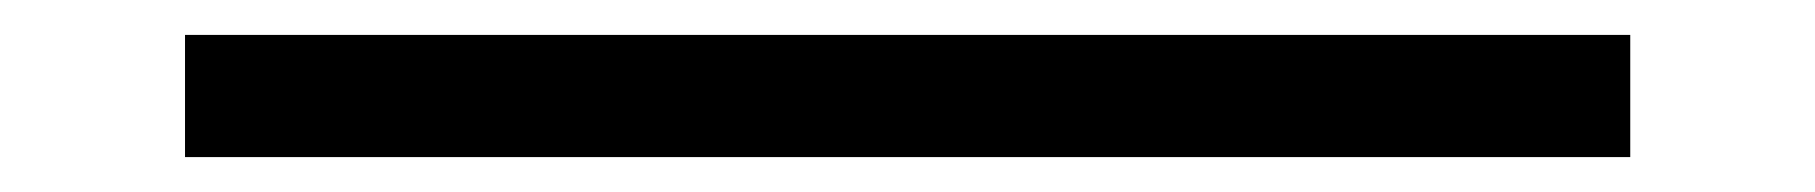

<svg xmlns="http://www.w3.org/2000/svg" viewBox="-20 -435 1040 110"><path d="M914 -415V-345H86V-415Z"/></svg>

Font: Murecho Thin
Style: Regular
Weight: 400
Version: Version 1.010